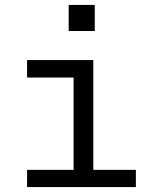

<svg xmlns="http://www.w3.org/2000/svg" viewBox="-20 -760 640 780"><path d="M90 -70H279V-445H90V-516H359V-70H532V0H90ZM365 -740V-634H259V-740Z"/></svg>

Font: iA Writer Duo V
Style: Regular
Weight: 400
Designer: Mike Abbink, Paul van der Laan, Pieter van Rosmalen, Oliver Reichenstein
Foundry: Information Architects Inc.
Version: Version 2.000